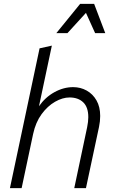

<svg xmlns="http://www.w3.org/2000/svg" viewBox="-20 -965 602 985"><path d="M31 0 183 -717 246 -731 180 -420Q212 -466 259 -492Q306 -518 355 -518Q393 -518 424.5 -500.5Q456 -483 475 -450Q494 -417 494 -370Q494 -343 488 -314L421 0H361L427 -312Q433 -341 433 -364Q433 -415 407 -440Q381 -465 337 -465Q301 -465 262.5 -443Q224 -421 193.5 -379.5Q163 -338 150 -278L91 0ZM269 -795 391 -945H463L520 -795H468L421 -899L326 -795Z"/></svg>

Font: Radio Canada Light
Style: Italic
Weight: 300
Italic angle: -12°
Designer: Charles Daoud, Etienne Aubert Bonn, Alexandre Saumier Demers, Jacques Le Bailly
Foundry: Radio-Canada
Version: Version 2.104; ttfautohint (v1.8.4.7-5d5b);gftools[0.9.28.de